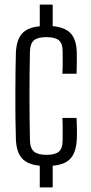

<svg xmlns="http://www.w3.org/2000/svg" viewBox="-20 -820 399 840"><path d="M154 0V-95Q100 -100 75.8 -127.8Q51.5 -155.5 49.5 -211.5Q48 -252 47.5 -306Q47 -360 47.2 -415.2Q47.5 -470.5 48 -516.5Q48.5 -562.5 49.5 -587.5Q51.5 -644.5 76 -672.5Q100.5 -700.5 154 -705V-800H210.5V-705.5Q265 -701 290 -673.2Q315 -645.5 316 -589Q316 -571.5 316 -546Q316 -520.5 315 -497.5H253Q254 -515 254.2 -532.8Q254.5 -550.5 254.2 -566.8Q254 -583 254 -595Q254 -630.5 237.2 -644Q220.5 -657.5 182.5 -657.5Q145 -657.5 128.5 -643.5Q112 -629.5 111 -594Q110 -547.5 109.5 -500Q109 -452.5 109 -403.8Q109 -355 109.5 -305.5Q110 -256 111 -206Q112 -170.5 129.2 -156.5Q146.5 -142.5 183 -142.5Q220.5 -142.5 237.2 -156.2Q254 -170 254 -206.5Q254 -225 254.2 -249.2Q254.5 -273.5 253 -304H315Q316 -283 316.5 -256.2Q317 -229.5 316 -211.5Q313.5 -155 289.2 -127.2Q265 -99.5 210.5 -95V0Z"/></svg>

Font: Big Shoulders Text Thin Light
Style: Regular
Weight: 300
Version: Version 2.002